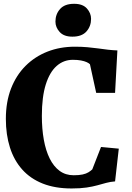

<svg xmlns="http://www.w3.org/2000/svg" viewBox="-20 -1002 708 1032"><path d="M365 11Q276.5 11 210 -15.2Q143.5 -41.5 99.5 -90.8Q55.5 -140 33.5 -209Q11.5 -278 11.5 -363Q11.5 -454 39.2 -525.8Q67 -597.5 117.2 -647.8Q167.5 -698 235 -724.5Q302.5 -751 382.5 -751Q419.5 -751 450 -748.2Q480.5 -745.5 507 -741.8Q533.5 -738 559 -735Q584.5 -732 611 -731L598.5 -503H497L463.5 -656.5Q458 -662.5 445.8 -668Q433.5 -673.5 415.2 -677Q397 -680.5 371.5 -680.5Q322 -680.5 284.5 -647.5Q247 -614.5 226 -547.8Q205 -481 205 -379Q205 -309.5 215.5 -251Q226 -192.5 247.2 -149.8Q268.5 -107 300.5 -83.5Q332.5 -60 376 -60Q405 -60 424.2 -64.2Q443.5 -68.5 455.5 -76Q467.5 -83.5 476 -91.5L523 -212L618.5 -203L598.5 -27Q573 -25 550.8 -19Q528.5 -13 503.5 -6Q478.5 1 445.2 6Q412 11 365 11ZM368.5 -805Q323.5 -805 300.8 -830Q278 -855 278 -886Q278 -925.5 302.8 -953.5Q327.5 -981.5 378 -981.5H379Q424.5 -981.5 447 -956.5Q469.5 -931.5 469.5 -900.5Q469.5 -861 444.8 -833Q420 -805 369.5 -805Z"/></svg>

Font: Merriweather 20pt Black
Style: Regular
Weight: 900
Version: Version 2.100